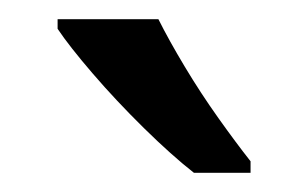

<svg xmlns="http://www.w3.org/2000/svg" viewBox="-20 -786 321 200"><path d="M145 -766Q156 -744 172.5 -716.5Q189 -689 207.5 -663Q226 -637 241 -618V-606H182Q159 -624 130 -652.5Q101 -681 76.5 -709.5Q52 -738 40 -756V-766Z"/></svg>

Font: Go Noto Kurrent-Regular
Style: Regular
Weight: 400
Designer: Monotype Design Team
Foundry: Monotype Imaging Inc.
Version: Version 2.012; ttfautohint (v1.8.4.7-5d5b)